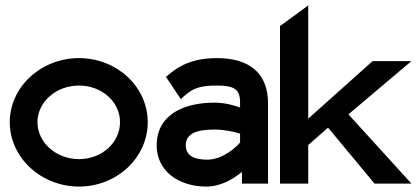

<svg xmlns="http://www.w3.org/2000/svg" viewBox="-20 -676 1535 707"><path d="M16 -226C16 -95 132 11 271 11C410 11 524 -95 524 -226C524 -357 410 -462 271 -462C132 -462 16 -357 16 -226ZM118 -226C118 -301 187 -361 271 -361C355 -361 422 -301 422 -226C422 -151 355 -90 271 -90C187 -90 118 -151 118 -226Z M557 -140C557 -47 637 11 740 11C796 11 843 -20 871 -43V0H967V-295C967 -407 898 -462 779 -462C696 -462 644 -438 601 -401L591 -393L646 -311L659 -323C692 -353 721 -361 779 -361C843 -361 864 -347 864 -299V-280C843 -288 808 -298 770 -298C658 -298 557 -255 557 -140ZM664 -141C664 -185 706 -199 770 -199C807 -199 845 -190 864 -184V-151C852 -137 802 -88 743 -88C692 -88 664 -105 664 -141Z M1011 0H1115V-142L1188 -206L1359 0H1495L1263 -255L1495 -451H1352L1115 -239V-656L1011 -580Z"/></svg>

Font: Charger Sport
Style: Blk
Weight: 900
Designer: Jasper
Foundry: Cannot Into Space Fonts
Version: Version 1.1